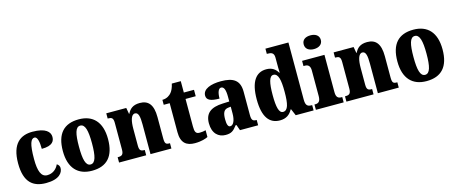

<svg xmlns="http://www.w3.org/2000/svg" viewBox="-46 -1393 4794 2023"><g transform="rotate(-15 2351.5 -381.5)"><path d="M269 10C414 10 456 -54 456 -105C456 -125 445 -142 427 -152C406 -104 362 -67 302 -67C236 -67 210 -135 210 -267C210 -435 234 -485 273 -485C306 -485 317 -422 317 -350C440 -350 458 -402 458 -444C458 -498 411 -550 267 -550C138 -550 36 -483 36 -266C36 -58 129 10 269 10Z M770 10C933 10 1018 -82 1018 -270C1018 -458 925 -550 773 -550C610 -550 525 -458 525 -270C525 -82 618 10 770 10ZM772 -58C719 -58 701 -131 701 -270C701 -410 718 -482 771 -482C824 -482 843 -410 843 -270C843 -131 825 -58 772 -58Z M1066 0H1362V-58H1359C1320 -58 1303 -67 1303 -122V-305C1303 -384 1317 -457 1361 -457C1400 -457 1409 -408 1409 -323V0H1637V-58H1633C1593 -58 1581 -67 1581 -128V-358C1581 -493 1532 -550 1438 -550C1360 -550 1326 -514 1304 -469H1300L1288 -536H1070V-479H1074C1113 -479 1131 -470 1131 -415V-125C1131 -67 1110 -58 1070 -58H1066Z M1892 10C1965 10 2014 -8 2035 -19V-93C2016 -87 1992 -84 1967 -84C1926 -84 1916 -108 1916 -165V-466H2027V-536H1916V-660H1818C1809 -617 1794 -586 1778 -567C1761 -546 1728 -520 1678 -520V-466H1743V-149C1743 -31 1801 10 1892 10Z M2227 10C2290 10 2314 -9 2354 -62H2363L2385 0H2583V-58H2579C2539 -58 2527 -74 2527 -128V-381C2527 -506 2459 -550 2323 -550C2215 -550 2124 -519 2124 -446C2124 -397 2169 -377 2263 -377C2263 -447 2281 -485 2308 -485C2339 -485 2354 -449 2354 -374V-321L2282 -318C2152 -313 2087 -264 2087 -154C2087 -42 2150 10 2227 10ZM2297 -66C2273 -66 2263 -96 2263 -151C2263 -221 2279 -256 2328 -261L2355 -264V-191C2355 -116 2332 -66 2297 -66Z M2820 10C2888 10 2930 -21 2957 -73H2962L2993 0H3188V-58H3180C3137 -58 3117 -75 3117 -137V-760H2866V-703H2874C2912 -703 2944 -696 2944 -642V-590C2944 -551 2944 -508 2946 -478H2941C2917 -518 2882 -548 2817 -548C2705 -548 2639 -460 2639 -267C2639 -75 2705 10 2820 10ZM2874 -68C2830 -68 2813 -135 2813 -268C2813 -400 2830 -472 2875 -472C2928 -472 2944 -400 2944 -269C2944 -136 2928 -68 2874 -68Z M3360 -623C3411 -623 3454 -648 3454 -698C3454 -750 3411 -773 3360 -773C3307 -773 3267 -750 3267 -698C3267 -648 3307 -623 3360 -623ZM3213 0H3516V-58H3506C3473 -58 3450 -73 3450 -128V-536H3206V-479H3223C3254 -479 3279 -463 3279 -412V-131C3279 -74 3256 -58 3223 -58H3213Z M3546 0H3842V-58H3839C3800 -58 3783 -67 3783 -122V-305C3783 -384 3797 -457 3841 -457C3880 -457 3889 -408 3889 -323V0H4117V-58H4113C4073 -58 4061 -67 4061 -128V-358C4061 -493 4012 -550 3918 -550C3840 -550 3806 -514 3784 -469H3780L3768 -536H3550V-479H3554C3593 -479 3611 -470 3611 -415V-125C3611 -67 3590 -58 3550 -58H3546Z M4419 10C4582 10 4667 -82 4667 -270C4667 -458 4574 -550 4422 -550C4259 -550 4174 -458 4174 -270C4174 -82 4267 10 4419 10ZM4421 -58C4368 -58 4350 -131 4350 -270C4350 -410 4367 -482 4420 -482C4473 -482 4492 -410 4492 -270C4492 -131 4474 -58 4421 -58Z"/></g></svg>

Font: Noto Serif Devanagari Condensed Black
Style: Regular
Weight: 900
Width: 3
Designer: Universal Thirst, Indian Type Foundry and the Monotype Design Team
Foundry: Monotype Imaging Inc.
Version: Version 2.004